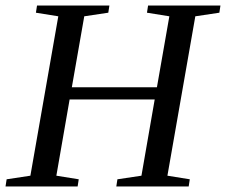

<svg xmlns="http://www.w3.org/2000/svg" viewBox="-31 -675 818 695"><path d="M-11 0 -7 -26 79 -39 180 -616 99 -629 103 -655H365L361 -629L274 -616L229 -359H537L582 -616L501 -629L505 -655H767L763 -629L676 -616L575 -39L656 -26L652 0H390L394 -26L481 -39L529 -315H221L173 -39L254 -26L250 0Z"/></svg>

Font: Libra Serif Modern
Style: Italic
Weight: 400
Italic angle: -12°
Designer: Stefan Peev, Context Ltd
Foundry: Stefan Peev, Context Ltd
Version: Version 1.000